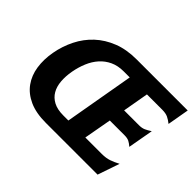

<svg xmlns="http://www.w3.org/2000/svg" viewBox="-135 -966 1232 1232"><g transform="rotate(45 481.5 -350.0)"><path d="M376 0Q286 0 225.5 -27.5Q165 -55 130.5 -103Q96 -151 86.5 -214.5Q77 -278 90 -350Q103 -422 135 -486Q167 -550 218 -597.5Q269 -645 339 -672.5Q409 -700 499 -700H963L937 -552Q916 -569 896 -578.5Q876 -588 844 -588H705L674 -412H809Q835 -412 853 -420Q871 -428 894 -443L863 -270Q846 -285 830.5 -293Q815 -301 789 -301H655L621 -113H770Q808 -113 836 -122.5Q864 -132 896 -149L845 0ZM467 -113 550 -587H495Q443 -587 403.5 -568.5Q364 -550 335.5 -518Q307 -486 289 -443Q271 -400 262 -351Q253 -301 256.5 -257.5Q260 -214 278.5 -182Q297 -150 332 -131.5Q367 -113 421 -113Z"/></g></svg>

Font: LT Museum
Style: Bold Italic
Weight: 700
Designer: Daniel Lyons
Foundry: LyonsType
Version: Version 1.011